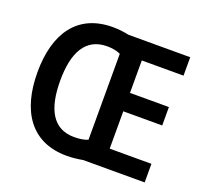

<svg xmlns="http://www.w3.org/2000/svg" viewBox="-125 -872 1097 1029"><g transform="rotate(20 423.0 -357.5)"><path d="M351 -724C150 -724 53 -581 53 -359C53 -137 150 9 353 9C384 9 418 5 444 0H795V-106H557V-319H779V-424H557V-609H795V-714H442C417 -720 382 -724 351 -724ZM356 -617C386 -617 414 -612 434 -602V-112C414 -103 386 -99 356 -99C235 -99 183 -196 183 -358C183 -519 235 -616 356 -617Z"/></g></svg>

Font: Noto Sans Lao Looped SemiCondensed SemiBold
Style: Regular
Weight: 600
Width: 4
Designer: Mark Frömberg, Ben Mitchell
Foundry: The Fontpad Ltd
Version: Version 1.002